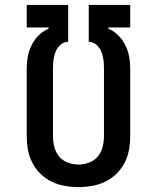

<svg xmlns="http://www.w3.org/2000/svg" viewBox="-20 -755 640 783"><path d="M300 8Q272 8 244 3Q216 -2 191 -14Q166 -26 145.5 -46Q125 -66 112 -91Q99 -116 94 -144Q89 -172 89 -200V-476Q89 -501 93.5 -525Q98 -549 109 -571Q120 -593 137.5 -610.5Q155 -628 178 -638V-643H89V-735H258V-584H254Q237 -583 224.5 -570.5Q212 -558 206 -542.5Q200 -527 198 -510Q196 -493 196 -476V-200Q196 -178 201.5 -156Q207 -134 221 -117Q235 -100 256.5 -92Q278 -84 300 -84Q322 -84 343.5 -92Q365 -100 379 -117Q393 -134 398.5 -156Q404 -178 404 -200V-476Q404 -493 402 -510Q400 -527 394 -542.5Q388 -558 375.5 -570.5Q363 -583 346 -584H342V-735H511V-643H422V-638Q445 -628 462.5 -610.5Q480 -593 491 -571Q502 -549 506.5 -525Q511 -501 511 -476V-200Q511 -172 506 -144Q501 -116 488 -91Q475 -66 454.5 -46Q434 -26 409 -14Q384 -2 356 3Q328 8 300 8Z"/></svg>

Font: Iosevka Slab Semibold Extended
Style: Regular
Weight: 600
Width: 7
Monospace: yes
Designer: Belleve Invis
Foundry: Belleve Invis
Version: Version 11.1.0; ttfautohint (v1.8.3)